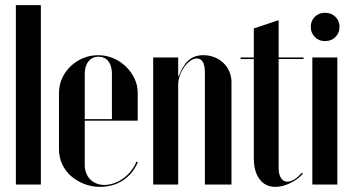

<svg xmlns="http://www.w3.org/2000/svg" viewBox="-20 -719 1382 748"><path d="M41.8 0H139.2V-699H41.8Z M209.8 -356.5V-137Q209.8 -106.5 222.1 -79.7Q234.4 -52.9 256.4 -33.5Q278.3 -14.1 307.6 -2.6Q336.8 9 369.8 9Q420 9 458.6 -16Q497.2 -41 517 -86.8L511.2 -89Q503.5 -69.5 490.4 -53Q477.2 -36.5 460.4 -24.2Q443.5 -12 424.2 -5.2Q404.9 1.5 386.5 1.5Q369.5 1.5 355.3 -4.4Q341.1 -10.3 331.3 -20.3Q321.5 -30.2 315.9 -44.6Q310.2 -59 310.2 -75.8V-431.5Q310.2 -461.8 324.8 -479.9Q339.2 -498 363.8 -498Q388.2 -498 402.1 -480.4Q416 -462.8 416 -431.5V-255H305V-249H516.5V-357.2Q516.5 -386.9 503.9 -413.3Q491.2 -439.8 470.2 -459.9Q449.2 -480.1 421.4 -492.1Q393.5 -504 362.4 -504Q331.2 -504 303.6 -492.4Q276 -480.8 254.8 -460.5Q233.7 -440.3 221.7 -413.6Q209.8 -386.9 209.8 -356.5Z M676.2 -422.2H674.2V-452.2V-495H576.8V0H674.2V-389.5Q674.2 -407 680.8 -424.9Q687.2 -442.8 697.6 -457.5Q708 -472.2 720.9 -481.8Q733.8 -491.2 746.5 -491.2Q762 -491.2 770.1 -477.9Q778.2 -464.5 778.2 -437.2V0H881.8V-399.8Q881.8 -421.5 873.2 -440.8Q864.8 -460 850.1 -474.1Q835.5 -488.2 815.2 -496.1Q795 -504 772.2 -504Q737.8 -504 715.4 -484.8Q693 -465.5 676.2 -422.2Z M1052.7 9Q1080 9 1109.6 -5.1Q1139.2 -19.2 1160.2 -42.2L1156 -46Q1141.2 -29 1126.8 -20.1Q1112.3 -11.2 1099.5 -11.2Q1091.4 -11.2 1085.1 -15Q1078.8 -18.8 1074.5 -25.6Q1070.3 -32.4 1067.9 -42.3Q1065.5 -52.2 1065.5 -64.2V-489.1H1162.5V-495H1065.5V-640.5L968.8 -608.2V-495H917.2V-489H968.8V-102.2Q968.8 -51 991.1 -21Q1013.5 9 1052.7 9Z M1196.8 -495V0H1294.2V-495ZM1190.8 -614.5Q1190.8 -590.8 1206.4 -574.8Q1222 -558.8 1246.2 -558.8Q1270.8 -558.8 1286.8 -574.8Q1302.8 -590.8 1302.8 -614.5Q1302.8 -638 1286.8 -653.6Q1270.8 -669.2 1246.2 -669.2Q1222 -669.2 1206.4 -653.6Q1190.8 -638 1190.8 -614.5Z"/></svg>

Font: Moniqa Black
Style: Regular
Weight: 900
Designer: Rajesh Rajput
Foundry: Rajesh Rajput
Version: Version 1.000